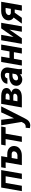

<svg xmlns="http://www.w3.org/2000/svg" viewBox="2036 -2614 793 4906"><g transform="rotate(-90 2433.0 -161.5)"><path d="M539.6 -528.3H93.3L1.5 0H139.2L210.9 -414.1H381.8L309.6 0H448.2Z M591.3 -414.1H737.8L666 0H907.7C978.5 0 1036.6 -17.1 1081.5 -51.8C1126.5 -85.9 1150.9 -131.8 1154.3 -189.5C1154.3 -193.4 1154.8 -197.3 1154.8 -201.7C1154.8 -251.5 1136.7 -292.5 1100.6 -324.7C1064.9 -356.4 1013.2 -372.6 946.3 -373L868.7 -373.5L895.5 -528.3H611.3ZM954.1 -259.8C997.6 -257.3 1018.1 -234.9 1018.1 -205.1C1018.1 -199.7 1017.6 -194.8 1016.6 -189C1008.3 -142.1 968.3 -113.8 911.6 -112.3L823.2 -112.8L849.1 -260.3Z M1653.3 -528.3H1189L1168.9 -415H1331.1L1258.8 0H1397L1469.2 -415H1633.3Z M1825.7 -528.3H1683.1L1769.5 -7.3L1739.3 48.8C1719.2 81.5 1688 98.1 1645.5 98.1C1644 98.1 1642.1 98.1 1640.6 98.1L1621.6 97.2L1611.3 204.6C1640.1 211.4 1662.6 214.8 1677.7 214.8C1755.9 214.8 1814.5 172.9 1858.9 79.6L2168 -528.3H2014.6L1863.8 -201.2Z M2397 0C2537.6 0 2619.1 -53.7 2622.6 -154.8C2622.6 -155.8 2622.6 -156.7 2622.6 -157.7C2622.6 -210.4 2587.4 -251.5 2526.4 -267.6C2598.6 -294.9 2635.7 -334 2637.7 -384.8C2637.7 -386.7 2637.7 -388.7 2637.7 -390.6C2637.7 -442.9 2612.8 -480.5 2563 -503.4C2530.3 -518.6 2488.8 -526.4 2438.5 -527.8L2231.9 -528.3L2140.1 0ZM2350.1 -415 2435.5 -414.6C2461.9 -413.6 2479 -409.2 2486.3 -401.9C2494.1 -394.5 2498 -385.7 2498 -376C2498 -372.6 2497.6 -368.7 2496.6 -364.7C2490.2 -332.5 2461.4 -315.4 2409.2 -313.5L2332.5 -314ZM2434.6 -218.8C2471.7 -217.3 2490.7 -204.6 2490.7 -179.7C2490.7 -176.3 2490.2 -172.4 2489.3 -168C2481.9 -132.3 2451.7 -113.8 2399.4 -112.3L2297.9 -112.8L2316.4 -219.2Z M3126 0 3126.5 -9.3C3121.1 -23.9 3118.2 -41 3118.2 -61.5C3118.2 -63.5 3118.2 -65.4 3118.2 -67.9L3120.6 -99.1L3161.1 -352.1C3162.1 -359.9 3162.1 -367.2 3162.1 -374C3162.1 -418.5 3146.5 -456.5 3115.2 -488.3C3083.5 -520 3038.1 -536.6 2978 -538.1C2976.6 -538.1 2975.6 -538.1 2974.1 -538.1C2911.1 -538.1 2857.9 -522.5 2814 -491.7C2770.5 -460.4 2747.6 -419.4 2745.1 -369.1L2883.3 -369.6C2891.6 -412.1 2923.3 -434.1 2963.4 -434.1C2964.4 -434.1 2965.8 -434.1 2966.8 -434.1C2999.5 -433.6 3020 -415.5 3023.4 -384.8C3023.9 -381.3 3023.9 -378.4 3023.9 -375C3023.9 -368.2 3023.4 -361.3 3022 -354L3015.1 -322.3L2950.7 -323.2C2873 -323.2 2811.5 -308.1 2765.6 -277.3C2719.2 -246.6 2695.3 -202.1 2692.9 -144.5C2692.9 -142.1 2692.9 -139.2 2692.9 -136.7C2692.9 -96.7 2707.5 -62.5 2736.8 -34.2C2766.6 -5.4 2804.2 9.3 2850.6 9.8C2852.1 9.8 2854 9.8 2855.5 9.8C2903.3 9.8 2946.8 -9.3 2985.4 -47.9C2985.4 -45.4 2985.4 -43 2985.4 -40.5C2985.4 -24.9 2986.8 -11.7 2990.7 0ZM2884.8 -97.2C2850.1 -97.7 2832 -118.7 2832 -144.5C2832 -147.5 2832.5 -151.4 2833 -154.8C2835 -170.4 2839.8 -183.6 2848.1 -194.3C2870.6 -224.1 2907.2 -239.3 2958 -240.7L3005.9 -240.2L2988.8 -148.9C2960 -114.3 2926.8 -97.2 2889.2 -97.2C2887.7 -97.2 2886.2 -97.2 2884.8 -97.2Z M3747.1 -528.3H3608.4L3571.8 -316.4H3402.3L3439.5 -528.3H3301.8L3210 0H3347.7L3383.3 -203.1H3552.2L3516.6 0H3655.3Z M3939.9 -212.4 3995.1 -528.3H3856.9L3765.1 0H3907.7L4128.9 -316.4L4073.7 0H4211.9L4303.2 -528.3H4161.1Z M4605 -528.8C4561.5 -528.8 4521.5 -521.5 4485.4 -506.8C4413.1 -477.1 4368.7 -421.4 4364.7 -347.2C4364.7 -343.8 4364.3 -340.8 4364.3 -337.4C4364.3 -287.6 4387.7 -239.7 4436.5 -209L4282.7 0H4431.2L4561.5 -182.6H4643.1L4610.8 0H4748.5L4840.3 -528.3ZM4501 -343.3C4508.8 -383.8 4547.9 -412.1 4603 -415.5L4683.1 -415L4659.7 -281.2L4560.1 -281.7C4540 -282.2 4524.9 -287.6 4514.6 -297.9C4504.9 -308.1 4499.5 -319.3 4499.5 -331.5C4499.5 -335 4500 -339.4 4501 -343.3Z"/></g></svg>

Font: Roboto
Style: Bold Italic
Weight: 700
Italic angle: -12°
Designer: Google
Version: Version 2.137; 2017